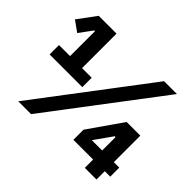

<svg xmlns="http://www.w3.org/2000/svg" viewBox="-152 -920 1142 1142"><g transform="rotate(45 418.5 -349.0)"><path d="M49 -329V-408H142V-618H136L75 -535L8 -583L93 -698H243V-408H324V-329ZM114 0 643 -698H751L222 0ZM674 0V-70H508V-155L657 -369H772V-146H818V-70H772V0ZM674 -259H667L587 -146H674Z"/></g></svg>

Font: IBM Plex Sans Arabic
Style: Bold
Weight: 700
Designer: Mike Abbink, Paul van der Laan, Pieter van Rosmalen, Wael Morcos, Khajak Apelian
Foundry: Bold Monday
Version: Version 1.2